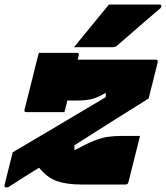

<svg xmlns="http://www.w3.org/2000/svg" viewBox="-61 -813 732 846"><path d="M110 -580H278Q289 -580 286 -569Q284 -561 281 -550H625Q636 -550 634 -539L594 -379Q526 -337 441.5 -283.5Q357 -230 267 -173V-151Q319 -179 352.5 -192.5Q386 -206 414 -210Q442 -214 474 -214H556Q543 -163 530.5 -112.5Q518 -62 505 -11Q503 0 492 0H297Q233 0 190 -15Q147 -30 111 -74Q78 -54 46 -33.5Q14 -13 -17 7Q-22 11 -26 12Q-30 13 -33 13Q-43 13 -41 2L-5 -142Q68 -185 145 -230.5Q222 -276 290 -316.5Q358 -357 405 -385V-404Q375 -386 348.5 -378Q322 -370 275 -370H236Q232 -355 229 -342Q226 -329 223 -319H55Q44 -319 47 -330Q53 -352 61 -385Q69 -418 78.5 -455Q88 -492 96 -525.5Q104 -559 110 -580ZM419 -793H643Q649 -793 650 -787.5Q651 -782 646 -777Q613 -749 583.5 -723.5Q554 -698 523.5 -671.5Q493 -645 455 -612Q448 -605 432 -605H265Q303 -652 341.5 -698.5Q380 -745 419 -793Z"/></svg>

Font: Recursive Mn Lnr St XBk
Style: Italic
Weight: 1000
Italic angle: -15°
Monospace: yes
Version: Version 1.079;hotconv 1.0.112;makeotfexe 2.5.65598; ttfautoh